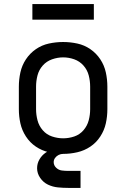

<svg xmlns="http://www.w3.org/2000/svg" viewBox="-20 -743 616 937"><path d="M313 174H373V91H313Q297 91 281.5 89Q266 87 254 75.5Q242 64 242 48Q242 37 249 27.5Q256 18 266.5 13Q277 8 288 8V-22Q265 -22 243.5 -16.5Q222 -11 203 2Q184 15 172.5 35Q161 55 161 78Q161 103 176 125Q191 147 214 158Q237 169 262.5 171.5Q288 174 313 174ZM288 8Q323 8 357.5 0Q392 -8 421 -27.5Q450 -47 469.5 -77Q489 -107 496.5 -141Q504 -175 504 -210V-320Q504 -355 496.5 -389.5Q489 -424 469.5 -453.5Q450 -483 421 -503Q392 -523 357.5 -530.5Q323 -538 288 -538Q253 -538 218.5 -530.5Q184 -523 155 -503Q126 -483 106.5 -453.5Q87 -424 79.5 -389.5Q72 -355 72 -320V-210Q72 -175 79.5 -141Q87 -107 106.5 -77Q126 -47 155 -27.5Q184 -8 218.5 0Q253 8 288 8ZM288 -68Q261 -68 234 -77Q207 -86 188.5 -107.5Q170 -129 163 -156Q156 -183 156 -210V-320Q156 -348 163 -375Q170 -402 188.5 -423Q207 -444 234 -453.5Q261 -463 288 -463Q316 -463 342.5 -453.5Q369 -444 387.5 -423Q406 -402 413 -375Q420 -348 420 -320V-210Q420 -183 413 -156Q406 -129 387.5 -107.5Q369 -86 342.5 -77Q316 -68 288 -68ZM438 -647V-723H138V-647Z"/></svg>

Font: Iosevka SS01 Extended
Style: Regular
Weight: 400
Width: 7
Monospace: yes
Designer: Belleve Invis
Foundry: Belleve Invis
Version: Version 3.4.7; ttfautohint (v1.8.3)